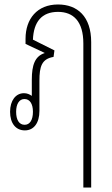

<svg xmlns="http://www.w3.org/2000/svg" viewBox="-20 -577 501 857"><path d="M352 260H387V-389C387 -503 326 -557 239 -557C146 -557 94 -493 94 -404V-381L179 -341V-340C136 -326 122 -287 122 -221V-149C112 -156 101 -161 87 -161C50 -161 25 -128 25 -78C25 -27 50 5 91 5C131 5 156 -28 156 -82V-217C156 -280 166 -314 219 -323L223 -352L127 -400C130 -479 166 -524 239 -524C308 -524 352 -481 352 -383ZM90 -20C66 -20 52 -41 52 -78C52 -113 66 -135 89 -135C113 -135 127 -114 127 -78C127 -41 113 -20 90 -20Z"/></svg>

Font: Noto Sans Thai Looped ExtraCondensed ExtraLight
Style: Regular
Weight: 200
Width: 2
Designer: Sasikarn Vongin, Ben Mitchell
Foundry: The Fontpad Ltd
Version: Version 1.001